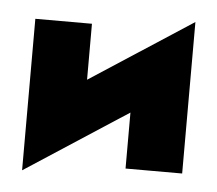

<svg xmlns="http://www.w3.org/2000/svg" viewBox="-44 -543 707 625"><g transform="rotate(5 310.0 -230.0)"><path d="M565 -300 570 -495 55 -160 50 35ZM235 -460H50V35L235 -125ZM570 -495 385 -335V0H570Z"/></g></svg>

Font: Jost Black
Style: Regular
Weight: 900
Version: Version 3.710